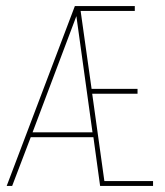

<svg xmlns="http://www.w3.org/2000/svg" viewBox="-20 -611 541 631"><path d="M2 0 226 -591H423V-575H245L281 -319H432V-303H283L323 -16H483V0H309L287 -160H81L20 0ZM87 -176H284L231 -558Z"/></svg>

Font: Alumni Sans Pinstripe
Style: Regular
Weight: 400
Designer: Robert E. Leuschke
Foundry: Robert E. Leuschke
Version: Version 1.010; ttfautohint (v1.8.4.7-5d5b)